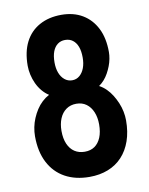

<svg xmlns="http://www.w3.org/2000/svg" viewBox="-82 -762 653 839"><g transform="rotate(-10 244.5 -342.5)"><path d="M248 17Q185 17 139 -8.5Q93 -34 68 -82.5Q43 -131 43 -199Q43 -219 47 -239Q51 -259 59 -278Q67 -297 78 -314Q89 -331 103.5 -344.5Q118 -358 135 -367Q119 -377 105.5 -393Q92 -409 83 -428.5Q74 -448 69.5 -468.5Q65 -489 65 -508Q65 -570 87 -613Q109 -656 150.5 -679Q192 -702 248 -702Q302 -702 341.5 -678.5Q381 -655 403 -611.5Q425 -568 425 -506Q425 -492 422 -476Q419 -460 413 -444.5Q407 -429 399 -414.5Q391 -400 380.5 -388Q370 -376 357 -367Q374 -358 388 -344Q402 -330 412.5 -313Q423 -296 431 -277Q439 -258 443 -238Q447 -218 447 -199Q447 -148 433 -108Q419 -68 393 -40Q367 -12 330 2.5Q293 17 248 17ZM246 -95Q272 -95 290 -107.5Q308 -120 318 -144Q328 -168 328 -202Q328 -233 318 -257Q308 -281 289.5 -294.5Q271 -308 245 -308Q219 -308 200 -294.5Q181 -281 171 -257Q161 -233 161 -202Q161 -168 171.5 -144Q182 -120 201 -107.5Q220 -95 246 -95ZM246 -412Q265 -412 279 -424Q293 -436 300.5 -456Q308 -476 308 -502Q308 -531 300.5 -550.5Q293 -570 279 -580.5Q265 -591 245 -591Q226 -591 212 -580.5Q198 -570 190.5 -550.5Q183 -531 183 -502Q183 -476 190.5 -456Q198 -436 212.5 -424Q227 -412 246 -412Z"/></g></svg>

Font: Fredoka Condensed Medium
Style: Regular
Weight: 500
Width: 3
Designer: Ben Nathan
Foundry: Milena B. Brandão, Ben Nathan
Version: Version 2.001